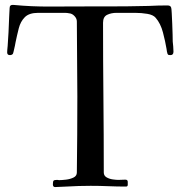

<svg xmlns="http://www.w3.org/2000/svg" viewBox="-20 -754 730 777"><path d="M682 -545Q682 -531 670 -531Q666 -531 663 -531.5Q660 -532 658 -536Q657 -538 655.5 -545.5Q654 -553 654 -556Q649 -586 639.5 -622.5Q630 -659 610 -682Q600 -694 576 -698Q552 -702 527 -702Q502 -702 488 -702Q473 -702 451.5 -702Q430 -702 413.5 -694Q397 -686 397 -662Q397 -511 398.5 -359.5Q400 -208 400 -56Q400 -43 411 -36.5Q422 -30 436 -28Q450 -26 459 -26Q467 -26 473.5 -26.5Q480 -27 487 -27Q497 -27 497 -18Q497 -14 497 -6.5Q497 1 490 1Q454 1 418.5 -0.5Q383 -2 347 -2Q299 -2 249 1Q238 1 226 2Q214 3 203 3Q194 3 194 -8Q194 -20 197 -23Q200 -26 211 -26Q213 -26 215.5 -25.5Q218 -25 219 -25Q230 -25 247 -27Q264 -29 277.5 -35.5Q291 -42 291 -56Q292 -133 292.5 -210Q293 -287 293 -364Q293 -440 292 -515.5Q291 -591 291 -667Q291 -679 281.5 -689Q272 -699 261 -700Q252 -702 242.5 -702Q233 -702 223 -702H134Q98 -702 80.5 -684.5Q63 -667 56 -639.5Q49 -612 43 -583Q43 -581 40.5 -569.5Q38 -558 35.5 -547.5Q33 -537 32 -536Q28 -531 20 -531Q9 -531 9 -542Q9 -546 9.5 -552.5Q10 -559 11 -568Q13 -591 14.5 -623.5Q16 -656 17 -684Q18 -694 18 -704Q18 -714 19 -722Q19 -736 36 -734Q109 -727 183.5 -727.5Q258 -728 331 -728H416Q457 -728 498.5 -728.5Q540 -729 582 -730Q600 -731 619.5 -731.5Q639 -732 658 -732Q671 -732 673 -722Q674 -719 675 -700.5Q676 -682 677 -658.5Q678 -635 678.5 -614.5Q679 -594 679 -586Q680 -576 681 -566Q682 -556 682 -545Z"/></svg>

Font: Kaisei Opti
Style: Regular
Weight: 400
Designer: Font-Kai, 金井和夫
Foundry: KAZUO KANAI
Version: Version 5.003